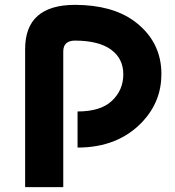

<svg xmlns="http://www.w3.org/2000/svg" viewBox="-20 -767 716 787"><path d="M83 0V-565.9Q83 -747.1 288.1 -747.1Q439 -746.6 529.8 -680.7Q641.6 -598.1 641.6 -463.4Q641.6 -352.1 565.4 -269.5Q465.3 -162.1 297.9 -162.1V-310.1Q393.1 -310.1 439 -354Q485.4 -397.9 485.4 -462.4Q485.4 -526.9 435.3 -563.5Q385.3 -600.1 288.1 -600.6Q239.3 -600.6 239.3 -556.2V0Z"/></svg>

Font: Newest Shape
Style: Bold
Weight: 700
Designer: Wojciech Kalinowski "wmk69" (wmk69@o2.pl)
Foundry: Wojciech Kalinowski "wmk69" (wmk69@o2.pl)
Version: Version 1.0.0; 2022-02-24